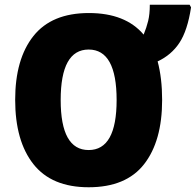

<svg xmlns="http://www.w3.org/2000/svg" viewBox="-20 -780 826 810"><path d="M645 -521Q703 -548 737 -599.5Q771 -651 786 -749L780 -760H612Q612 -720 605 -691.5Q598 -663 586 -634Q509 -725 355 -725Q198 -725 121 -628Q44 -531 44 -359Q44 -185 121 -87.5Q198 10 354 10Q512 10 588 -87.5Q664 -185 664 -358Q664 -450 645 -521ZM354 -571Q472 -571 472 -358Q472 -147 354 -147Q236 -147 236 -358Q236 -571 354 -571Z"/></svg>

Font: Noto Sans UI SemiCondensed Black
Style: Regular
Weight: 900
Width: 4
Designer: Monotype Design Team
Foundry: Monotype Imaging Inc.
Version: 1.001